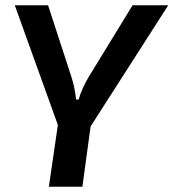

<svg xmlns="http://www.w3.org/2000/svg" viewBox="-20 -511 657 727"><path d="M617 -491 319 -26 203 -27 36 -491H162L251 -218Q258 -196 262 -175Q266 -154 268 -134H278Q283 -154 293.5 -177Q304 -200 316 -220L482 -491ZM333 -106 292 196H165L209 -106Z"/></svg>

Font: Exo 2 SemiBold
Style: Italic
Weight: 600
Italic angle: -8°
Designer: Natanael Gama
Foundry: Natanael Gama
Version: Version 2.010